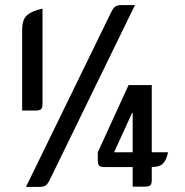

<svg xmlns="http://www.w3.org/2000/svg" viewBox="-20 -734 725 754"><path d="M510 -714 175 -27Q167 -11 159 -5.5Q151 0 135 0H82L417 -687Q425 -703 433 -708.5Q441 -714 457 -714ZM147 -327Q147 -311 141.5 -305.5Q136 -300 120 -300H67V-617Q67 -658 87 -675Q107 -692 147 -700ZM576 -400V-136H640Q634 -107 621 -92.5Q608 -78 576 -78V-28Q576 -12 570.5 -6.5Q565 -1 549 -1H501V-78H391Q375 -78 369.5 -83.5Q364 -89 364 -105V-136L485 -400ZM501 -136V-291H499L428 -136Z"/></svg>

Font: Rationale
Style: Regular
Weight: 400
Designer: Cyreal (www.cyreal.org)
Foundry: Cyreal (www.cyreal.org)
Version: Version 1.011